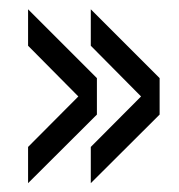

<svg xmlns="http://www.w3.org/2000/svg" viewBox="-20 -524 396 424"><path d="M180.5 -119.5V-199.5L291.5 -311L180.5 -423V-503.5L332.5 -351.5V-271ZM42 -119.5V-199.5L153 -311L42 -423V-503.5L194 -351.5V-271Z"/></svg>

Font: Big Shoulders Stencil Text Thin
Style: Regular
Weight: 400
Version: Version 2.001